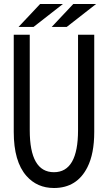

<svg xmlns="http://www.w3.org/2000/svg" viewBox="-20 -899 540 961"><path d="M346.7 -878.9H460.9L314 -764.2H238.8ZM180.7 -878.9H294.9L147.9 -764.2H72.8ZM48.8 -725.1H128.9V-247.1Q128.9 -37.1 250 -37.1Q370.6 -37.1 370.6 -247.1V-725.1H451.7V-238.8Q451.7 -129.4 417.5 -62Q365.2 42 250 42Q165.5 42 112.3 -18.6Q48.8 -90.3 48.8 -238.8Z"/></svg>

Font: BIZ UDGothic
Style: Regular
Weight: 400
Monospace: yes
Designer: TypeBank Co., Ltd.
Foundry: Morisawa Inc.
Version: Version 1.05